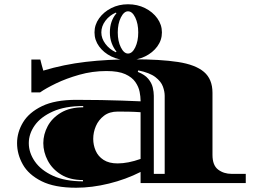

<svg xmlns="http://www.w3.org/2000/svg" viewBox="-20 -858 1202 900"><path d="M337 22Q236 22 175 -8.5Q114 -39 87 -87Q60 -135 60 -187Q60 -238 88 -284.5Q116 -331 177 -360.5Q238 -390 337 -390Q403 -390 454.5 -389Q506 -388 550.5 -386.5Q595 -385 639 -383V-386Q639 -404 634.5 -427.5Q630 -451 614.5 -473.5Q599 -496 567 -510.5Q535 -525 479 -525Q413 -525 351.5 -507.5Q290 -490 242.5 -467Q195 -444 168 -425H127V-579H169Q171 -571 175.5 -553.5Q180 -536 183 -527Q279 -556 382 -568Q485 -580 606 -580Q732 -580 814 -567.5Q896 -555 936 -521Q976 -487 976 -423V-132Q976 -83 1002.5 -63Q1029 -43 1066 -43H1132V0H639V-52Q570 -17 490.5 2.5Q411 22 337 22ZM701 -43H752V-409Q752 -429 743.5 -452.5Q735 -476 708.5 -496.5Q682 -517 628 -528L626 -521Q659 -508 675 -488.5Q691 -469 696 -448Q701 -427 701 -409ZM369 -8V-14Q308 -14 266.5 -39.5Q225 -65 204 -105Q183 -145 183 -187Q183 -228 203.5 -266.5Q224 -305 266 -330Q308 -355 370 -355V-361Q285 -361 228 -335.5Q171 -310 143 -270.5Q115 -231 115 -187Q115 -142 143.5 -101Q172 -60 228.5 -34Q285 -8 369 -8ZM417 -207Q417 -178 428.5 -151.5Q440 -125 465.5 -108.5Q491 -92 531 -92Q580 -92 639 -113V-332Q611 -334 584 -334.5Q557 -335 532 -335Q493 -335 467.5 -315.5Q442 -296 429.5 -267Q417 -238 417 -207ZM580 -576Q537 -576 501.5 -593.5Q466 -611 444.5 -640.5Q423 -670 423 -706Q423 -742 444.5 -772Q466 -802 501.5 -820Q537 -838 580 -838Q624 -838 660 -820Q696 -802 717.5 -772Q739 -742 739 -706Q739 -670 717.5 -640.5Q696 -611 660 -593.5Q624 -576 580 -576ZM580 -607Q600 -607 614 -636Q628 -665 628 -706Q628 -747 614 -776Q600 -805 580 -805Q561 -805 546.5 -776Q532 -747 532 -706Q532 -665 546.5 -636Q561 -607 580 -607ZM523 -613 526 -616Q512 -633 503.5 -656Q495 -679 495 -706Q495 -760 526 -796L523 -799Q493 -786 474 -760.5Q455 -735 455 -706Q455 -678 474 -652.5Q493 -627 523 -613Z"/></svg>

Font: Diplomata
Style: Regular
Weight: 400
Designer: Eduardo Rodriguez Tunni
Foundry: Eduardo Rodriguez Tunni
Version: Version 1.002; ttfautohint (v1.8.4.7-5d5b);gftools[0.9.23]